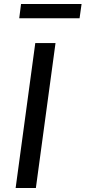

<svg xmlns="http://www.w3.org/2000/svg" viewBox="-20 -938 427 958"><path d="M387 -918H85L76 -847H377ZM156 -723 58 0H159L257 -723Z"/></svg>

Font: United Sans Medium
Style: Italic
Weight: 500
Italic angle: -8°
Designer: Pablo Impallari, Rodrigo Fuenzalida (Modified by Dan O. Williams)
Version: Version 1.000;PS 001.000;hotconv 1.0.88;makeotf.lib2.5.64775